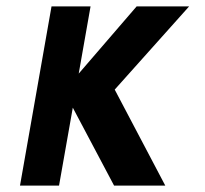

<svg xmlns="http://www.w3.org/2000/svg" viewBox="-20 -574 640 600"><path d="M207.5 -237.5 164.5 6H42.5L141 -554H263L226 -344L407 -554H571L338.5 -294L496.5 6H336.5Z"/></svg>

Font: JuliaMono Black
Style: Italic
Weight: 900
Italic angle: -9°
Monospace: yes
Designer: cormullion
Foundry: corm
Version: Version 0.057; ttfautohint (v1.8.4)